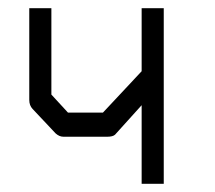

<svg xmlns="http://www.w3.org/2000/svg" viewBox="-20 -497 526 469"><path d="M380 -477V-48H326V-240L261 -168Q255.5 -163 242 -163H135Q125 -163 116 -171L59.5 -231Q51.5 -239.5 51.5 -253V-477H105.5V-266L146 -222H231.5L326 -323V-477Z"/></svg>

Font: 3270 Nerd Font Mono SemCond
Style: Regular
Weight: 400
Monospace: yes
Version: Version 3.0.1;Nerd Fonts 3.1.1